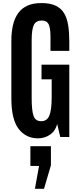

<svg xmlns="http://www.w3.org/2000/svg" viewBox="-20 -889 528 1246"><path d="M226.1 8.8Q148.4 8.8 101.1 -52.5Q53.7 -113.8 53.7 -251.5V-625Q53.7 -682.6 64.7 -728Q75.7 -773.4 98.9 -804.9Q122.1 -836.4 159.2 -852.8Q196.3 -869.1 248.5 -869.1Q305.2 -869.1 340.8 -852.3Q376.5 -835.4 395.8 -803.5Q415 -771.5 422.4 -725.1Q429.7 -678.7 429.7 -620.1V-559.1H307.6V-648.9Q307.6 -707 295.7 -731.4Q283.7 -755.9 250.5 -755.9Q213.9 -755.9 199.7 -727.3Q185.5 -698.7 185.5 -626V-253.4Q185.5 -172.4 197.5 -137.5Q209.5 -102.5 247.6 -102.5Q284.7 -102.5 300 -138.4Q315.4 -174.3 315.4 -258.3V-374H249.5V-469.2H429.7V0H371.1L351.1 -84.5Q340.3 -40 305.4 -15.6Q270.5 8.8 226.1 8.8ZM206.5 336.4 233.4 188H177.2V59.6H310.5V183.6L265.6 336.4Z"/></svg>

Font: Antonio
Style: Bold
Weight: 700
Designer: Vernon Adams
Foundry: Vernon Adams
Version: Version 1.002